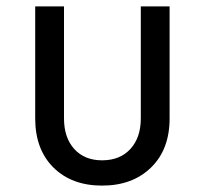

<svg xmlns="http://www.w3.org/2000/svg" viewBox="-20 -570 640 600"><path d="M299 10Q204 10 147 -46.5Q90 -103 90 -200V-550H180V-200Q180 -140 212 -104.5Q244 -69 299 -69Q355 -69 387.5 -104.5Q420 -140 420 -200V-550H510V-200Q510 -103 452 -46.5Q394 10 299 10Z"/></svg>

Font: JetBrainsMono NFM
Style: Regular
Weight: 400
Monospace: yes
Designer: Philipp Nurullin, Konstantin Bulenkov
Foundry: JetBrains
Version: Version 2.304; ttfautohint (v1.8.4.7-5d5b);Nerd Fonts 3.3.0